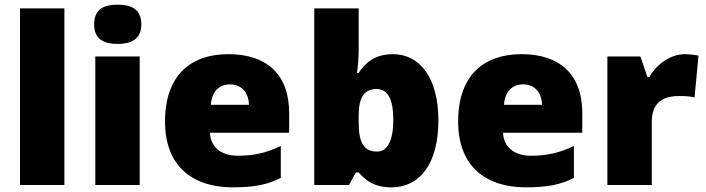

<svg xmlns="http://www.w3.org/2000/svg" viewBox="-20 -796 3036 826"><path d="M257 0V-760H66V0Z M486 -776C430 -776 385 -759 385 -691C385 -625 430 -607 486 -607C541 -607 588 -625 588 -691C588 -759 541 -776 486 -776ZM581 -553H390V0H581Z M963 -563C800 -563 690 -472 690 -273C690 -76 814 10 981 10C1077 10 1135 -3 1188 -31V-168C1127 -139 1073 -126 1004 -126C926 -126 886 -167 883 -225H1224V-310C1224 -479 1124 -563 963 -563ZM970 -433C1022 -433 1050 -394 1051 -345H887C892 -406 925 -433 970 -433Z M1523 -588V-760H1332V0H1481L1511 -54H1523C1551 -23 1586 10 1664 10C1784 10 1866 -89 1866 -278C1866 -463 1785 -563 1670 -563C1595 -563 1551 -527 1523 -482H1516C1520 -513 1523 -549 1523 -588ZM1600 -413C1649 -413 1672 -368 1672 -280C1672 -191 1647 -144 1602 -144C1543 -144 1523 -185 1523 -271V-298C1523 -377 1547 -413 1600 -413Z M2224 -563C2061 -563 1951 -472 1951 -273C1951 -76 2075 10 2242 10C2338 10 2396 -3 2449 -31V-168C2388 -139 2334 -126 2265 -126C2187 -126 2147 -167 2144 -225H2485V-310C2485 -479 2385 -563 2224 -563ZM2231 -433C2283 -433 2311 -394 2312 -345H2148C2153 -406 2186 -433 2231 -433Z M2927 -563C2864 -563 2804 -519 2774 -465H2765L2735 -553H2593V0H2784V-272C2784 -372 2855 -383 2903 -383C2938 -383 2955 -380 2968 -377L2985 -557C2974 -559 2948 -563 2927 -563Z"/></svg>

Font: Noto Sans Lao Looped Black
Style: Regular
Weight: 900
Designer: Mark Frömberg, Ben Mitchell
Foundry: The Fontpad Ltd
Version: Version 1.002